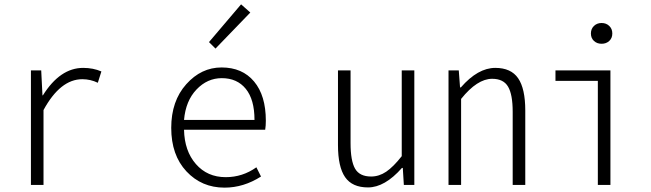

<svg xmlns="http://www.w3.org/2000/svg" viewBox="-20 -861 3030 894"><path d="M124 0V-533.2H171.9L177.7 -417H179.7Q259.8 -544.9 367.2 -544.9Q414.1 -544.9 452.1 -528.3L435.5 -475.6Q401.4 -492.2 363.3 -492.2Q260.7 -492.2 182.6 -348.6V0Z M1025.4 12.7Q918.9 12.7 848.1 -63Q777.3 -138.7 777.3 -265.6Q777.3 -390.6 847.2 -468.8Q917 -546.9 1011.7 -546.9Q1108.4 -546.9 1163.1 -481.4Q1217.8 -416 1217.8 -298.8Q1217.8 -275.4 1214.8 -256.8H836.9Q838.9 -158.2 892.1 -97.2Q945.3 -36.1 1031.2 -36.1Q1109.4 -36.1 1173.8 -82L1195.3 -39.1Q1114.3 12.7 1025.4 12.7ZM836.9 -302.7H1165Q1165 -397.5 1124.5 -447.3Q1084 -497.1 1012.7 -497.1Q945.3 -497.1 895 -444.3Q844.7 -391.6 836.9 -302.7ZM983.4 -634.8 953.1 -665 1102.5 -840.8 1145.5 -802.7Z M1693.4 11.7Q1620.1 11.7 1586.9 -36.1Q1553.7 -84 1553.7 -185.5V-533.2H1612.3V-194.3Q1612.3 -112.3 1633.3 -75.7Q1654.3 -39.1 1708 -39.1Q1745.1 -39.1 1778.3 -61.5Q1811.5 -84 1850.6 -133.8V-533.2H1909.2V0H1860.4L1855.5 -79.1H1851.6Q1771.5 11.7 1693.4 11.7Z M2068.4 0V-533.2H2116.2L2122.1 -454.1H2126Q2205.1 -544.9 2286.1 -544.9Q2359.4 -544.9 2392.6 -496.6Q2425.8 -448.2 2425.8 -346.7V0H2367.2V-340.8Q2367.2 -420.9 2345.7 -457.5Q2324.2 -494.1 2271.5 -494.1Q2202.1 -494.1 2127 -400.4V0Z M2763.7 0V-484.4H2566.4V-533.2H2822.3V0ZM2816.9 -670.4Q2802.7 -657.2 2781.2 -657.2Q2759.8 -657.2 2745.6 -670.4Q2731.4 -683.6 2731.4 -705.1Q2731.4 -726.6 2745.6 -740.2Q2759.8 -753.9 2781.2 -753.9Q2802.7 -753.9 2816.9 -740.2Q2831.1 -726.6 2831.1 -705.1Q2831.1 -683.6 2816.9 -670.4Z"/></svg>

Font: Gen Shin Gothic Monospace Light
Style: Regular
Weight: 300
Designer: [Source Han Sans]
Ryoko NISHIZUKA  (kana & ideographs); Paul D. Hunt (Latin, Greek & Cyrillic); Wenlong ZHANG  (bopomofo
Version: Version 1.002.20150607